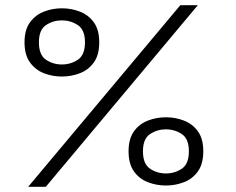

<svg xmlns="http://www.w3.org/2000/svg" viewBox="-20 -720 908 740"><path d="M88.5 0 675 -700H742.5L156.5 0ZM218.5 -425Q182 -425 149.2 -437.8Q116.5 -450.5 95.5 -479.5Q74.5 -508.5 74.5 -557Q74.5 -605 95.5 -633.8Q116.5 -662.5 149.2 -675.2Q182 -688 218.5 -688Q255 -688 288 -675.2Q321 -662.5 341.8 -633.8Q362.5 -605 362.5 -557Q362.5 -508.5 341.8 -479.5Q321 -450.5 288 -437.8Q255 -425 218.5 -425ZM218.5 -471.5Q252.5 -471.5 280 -489.8Q307.5 -508 307.5 -557Q307.5 -605 280 -623.2Q252.5 -641.5 218.5 -641.5Q184.5 -641.5 157.2 -623.2Q130 -605 130 -557Q130 -508 157.2 -489.8Q184.5 -471.5 218.5 -471.5ZM619.5 -5Q583 -5 550 -17.8Q517 -30.5 496.2 -59.5Q475.5 -88.5 475.5 -137Q475.5 -185 496.2 -213.8Q517 -242.5 550 -255.2Q583 -268 619.5 -268Q656 -268 689 -255.2Q722 -242.5 742.8 -213.8Q763.5 -185 763.5 -137Q763.5 -88.5 742.8 -59.5Q722 -30.5 689 -17.8Q656 -5 619.5 -5ZM619.5 -51.5Q653.5 -51.5 680.8 -69.8Q708 -88 708 -137Q708 -185 680.8 -203.2Q653.5 -221.5 619.5 -221.5Q585.5 -221.5 558.2 -203.2Q531 -185 531 -137Q531 -88 558.2 -69.8Q585.5 -51.5 619.5 -51.5Z"/></svg>

Font: Trispace SemiExpanded Light
Style: Regular
Weight: 300
Width: 6
Designer: Tyler Finck
Foundry: Etcetera Type Company
Version: Version 1.210; ttfautohint (v1.8.3)